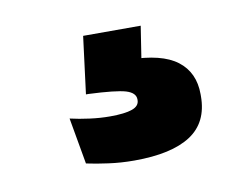

<svg xmlns="http://www.w3.org/2000/svg" viewBox="-39 -65 395 312"><g transform="rotate(-10 158.0 91.0)"><path d="M209 -16 196 68 137.5 36Q148.5 35.5 159 35.2Q169.5 35 180 35Q234.5 35.5 260 55Q285.5 74.5 285.5 110.5V113.5Q285.5 157 254 177.5Q222.5 198 161 198Q139 198 118.8 195.2Q98.5 192.5 82.5 189L69 112.5Q84 116 101 118.2Q118 120.5 134.5 120.5Q159 120.5 171 116.2Q183 112 183 102V101Q183 90 167.2 85.2Q151.5 80.5 106 78.5Q104 78.5 103 78.5Q102 78.5 102 78.5L114 -16Z"/></g></svg>

Font: Anek Odia
Style: Bold
Weight: 700
Designer: Yesha Goshar & Mahesh Sahu (Odia), Yesha Goshar (Latin)
Foundry: Ek Type
Version: Version 1.003